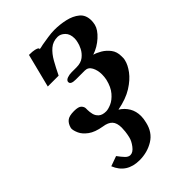

<svg xmlns="http://www.w3.org/2000/svg" viewBox="-202 -533 851 851"><g transform="rotate(-45 223.0 -107.5)"><path d="M51 161 98 144Q112 163 123 174.5Q134 186 146 186Q163 186 178.5 165.5Q194 145 198 127Q202 110 203.5 96.5Q205 83 205 73Q205 43 191.5 28.5Q178 14 149 10Q107 3 84 -14Q61 -31 52.5 -50Q44 -69 44 -81Q44 -86 45 -88Q50 -107 63 -118Q76 -129 107 -129Q135 -129 144 -119.5Q153 -110 153 -100V-90Q153 -77 156.5 -62.5Q160 -48 172 -37.5Q184 -27 207 -27Q220 -27 240 -35.5Q260 -44 279 -66Q298 -88 307 -126Q310 -141 310 -156Q310 -182 299.5 -202Q289 -222 268 -222H212Q180 -222 180 -237V-240Q182 -249 194.5 -253.5Q207 -258 221 -258H252Q280 -258 297 -271.5Q314 -285 323 -303Q332 -321 334 -333Q337 -344 337 -355Q337 -383 321.5 -398Q306 -413 288 -413Q259 -413 238.5 -395.5Q218 -378 202 -349.5Q186 -321 170 -288H102L142 -446Q165 -446 177 -443Q189 -440 192 -437Q197 -431 192 -430Q196 -430 202.5 -431.5Q209 -433 218 -435Q236 -438 258.5 -441.5Q281 -445 301 -445Q334 -445 367.5 -437.5Q401 -430 423.5 -411.5Q446 -393 446 -358Q446 -348 443 -334Q437 -309 408.5 -283Q380 -257 344 -245Q360 -241 379.5 -229.5Q399 -218 413.5 -199Q428 -180 428 -152Q428 -147 428 -141Q428 -135 426 -128Q421 -105 401 -78Q381 -51 344.5 -28Q308 -5 251 6Q275 21 288.5 44Q302 67 302 97Q302 113 297 133Q286 183 247 207Q208 231 159 231Q79 231 51 161Z"/></g></svg>

Font: Libertinus Serif Semibold Italic
Style: Regular
Weight: 600
Italic angle: -11.5°
Designer: Philipp H. Poll, Khaled Hosny
Foundry: Caleb Maclennan
Version: Version 7.051;RELEASE